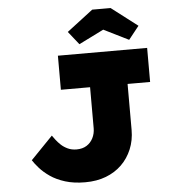

<svg xmlns="http://www.w3.org/2000/svg" viewBox="-61 -994 977 1061"><g transform="rotate(-5 427.0 -463.5)"><path d="M369 10Q306 10 258 -5Q210 -20 176 -43.5Q142 -67 119.5 -92.5Q97 -118 85 -137L207 -263Q214 -253 225 -238.5Q236 -224 251.5 -209.5Q267 -195 288.5 -185Q310 -175 337 -175Q370 -175 393 -189.5Q416 -204 428.5 -229Q441 -254 441 -283V-511H279V-700H774V-511H649V-256Q649 -198 628.5 -149Q608 -100 571.5 -64.5Q535 -29 484 -9.5Q433 10 369 10ZM403 -753 345 -826 490 -937H592L737 -826L679 -753L526 -829H556Z"/></g></svg>

Font: Lexend Peta Black
Style: Regular
Weight: 900
Version: Version 1.007